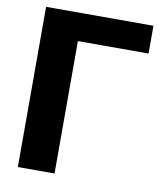

<svg xmlns="http://www.w3.org/2000/svg" viewBox="-88 -844 814 951"><g transform="rotate(10 318.5 -369.0)"><path d="M66.4 33.2V-772.5H606.4V-632.8H251V33.2Z"/></g></svg>

Font: GenEi M Gothic v2 Heavy
Style: Regular
Weight: 800
Version: Version 2.0